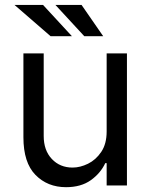

<svg xmlns="http://www.w3.org/2000/svg" viewBox="-20 -766 621 793"><path d="M420.5 -223V-545.5H504.3V0H420.5V-92.3H414.8Q395.6 -50.8 355.1 -21.8Q314.6 7.1 252.8 7.1Q176.1 7.1 126.4 -43.7Q76.7 -94.5 76.7 -198.9V-545.5H160.5V-204.5Q160.5 -144.9 194.1 -109.4Q227.6 -73.9 279.8 -73.9Q311.1 -73.9 343.6 -89.8Q376.1 -105.8 398.3 -138.8Q420.5 -171.9 420.5 -223ZM277 -616.5H188.9L39.8 -745.7H157.7ZM406.2 -616.5H328.1L208.8 -745.7H316.8Z"/></svg>

Font: Inter UI
Style: Regular
Weight: 400
Designer: Rasmus Andersson
Foundry: rsms
Version: 3.2;8d6f07862